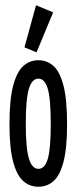

<svg xmlns="http://www.w3.org/2000/svg" viewBox="-20 -702 290 730"><path d="M126 8Q93 8 68.5 -13.5Q44 -35 30 -87Q16 -139 16 -229Q16 -323 30 -376Q44 -429 68.5 -451Q93 -473 126 -473Q159 -473 183.5 -451Q208 -429 221.5 -376Q235 -323 235 -229Q235 -139 221.5 -87Q208 -35 183.5 -13.5Q159 8 126 8ZM126 -60Q151 -60 162 -99Q173 -138 173 -230Q173 -327 161.5 -365Q150 -403 126 -403Q102 -403 90 -365Q78 -327 78 -230Q78 -138 90 -99Q102 -60 126 -60ZM119 -503 73 -522 117 -682 182 -655Z"/></svg>

Font: Inconsolata UltraCondensed SemiBold
Style: Regular
Weight: 600
Width: 1
Monospace: yes
Designer: Raph Levien, Cyreal, Brenton Simpson
Foundry: Raph Levien, Cyreal, Google
Version: Version 3.001; ttfautohint (v1.8.2.53-6de2)